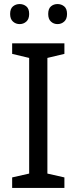

<svg xmlns="http://www.w3.org/2000/svg" viewBox="-20 -928 379 948"><path d="M298 0H40V-52L124 -71V-642L40 -662V-714H298V-662L214 -642V-71L298 -52ZM30 -859Q30 -885 44 -896.5Q58 -908 77 -908Q96 -908 110 -896.5Q124 -885 124 -859Q124 -834 110 -821.5Q96 -809 77 -809Q58 -809 44 -821.5Q30 -834 30 -859ZM218 -859Q218 -885 231.5 -896.5Q245 -908 264 -908Q283 -908 297 -896.5Q311 -885 311 -859Q311 -834 297 -821.5Q283 -809 264 -809Q245 -809 231.5 -821.5Q218 -834 218 -859Z"/></svg>

Font: Noto Sans Vithkuqi
Style: Regular
Weight: 400
Version: Version 1.001